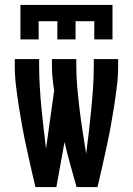

<svg xmlns="http://www.w3.org/2000/svg" viewBox="-20 -760 540 780"><path d="M63 -600V-740H437V-600H363V-674H287V-600H213V-674H137V-600ZM124 0Q114 -41 105 -81.5Q96 -122 87 -163Q78 -204 70.5 -245Q63 -286 56.5 -327.5Q50 -369 45 -410.5Q40 -452 40 -494V-520H139V-494Q139 -452 141.5 -409.5Q144 -367 148 -324.5Q152 -282 157 -240Q162 -198 167 -156L200 -392Q196 -417 193.5 -442.5Q191 -468 191 -494V-520H290V-494Q290 -449 294 -404Q298 -359 303.5 -314Q309 -269 316 -224Q323 -179 330 -135Q336 -180 341 -224.5Q346 -269 350.5 -314Q355 -359 358 -404Q361 -449 361 -494V-520H460V-494Q460 -452 455 -410.5Q450 -369 443.5 -327.5Q437 -286 429.5 -245Q422 -204 413 -163Q404 -122 395 -81.5Q386 -41 376 0H291Q278 -46 265.5 -91.5Q253 -137 242 -183L209 0Z"/></svg>

Font: Iosevka Curly Semibold
Style: Regular
Weight: 600
Monospace: yes
Designer: Belleve Invis
Foundry: Belleve Invis
Version: Version 22.1.2; ttfautohint (v1.8.4)